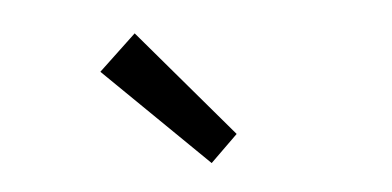

<svg xmlns="http://www.w3.org/2000/svg" viewBox="-31 -920 667 327"><g transform="rotate(-5 303.0 -756.0)"><path d="M319.5 -640.4 144.2 -811.8 208.1 -871.9 366.2 -686.1Z"/></g></svg>

Font: Shanggu Sans SC VF
Style: Regular
Weight: 250
Designer: GuiWonder
Version: Version 1.021